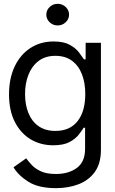

<svg xmlns="http://www.w3.org/2000/svg" viewBox="-20 -770 602 1006"><path d="M273.4 215.8Q182.1 215.8 129.2 182.6Q76.2 149.4 50.8 106.4L117.2 59.6Q128.4 74.7 146 94Q163.6 113.3 193.8 127.4Q224.1 141.6 273.4 141.6Q339.4 141.6 382.6 109.9Q425.8 78.1 425.8 9.8V-100.6H418Q409.2 -85.9 392.3 -64.2Q375.5 -42.5 344 -25.6Q312.5 -8.8 258.8 -8.8Q192.9 -8.8 140.6 -40Q88.4 -71.3 57.9 -130.9Q27.3 -190.4 27.3 -275.4Q27.3 -359.4 56.9 -421.6Q86.4 -483.9 139.2 -518.3Q191.9 -552.7 260.7 -552.7Q314 -552.7 345.5 -535.2Q377 -517.6 393.8 -495.4Q410.6 -473.1 419.9 -459H428.7V-545.9H508.8V15.6Q508.8 85.9 477.3 130.1Q445.8 174.3 392.3 195.1Q338.9 215.8 273.4 215.8ZM270.5 -84Q346.2 -84 386.5 -135.3Q426.8 -186.5 426.8 -277.3Q426.8 -336.4 409.2 -381.3Q391.6 -426.3 356.7 -451.9Q321.8 -477.5 270.5 -477.5Q217.3 -477.5 181.9 -450.4Q146.5 -423.3 128.9 -377.9Q111.3 -332.5 111.3 -277.3Q111.3 -220.7 129.2 -177Q147 -133.3 182.6 -108.6Q218.3 -84 270.5 -84ZM282.2 -636.7Q257.8 -636.7 240.2 -653.3Q222.7 -669.9 222.7 -693.4Q222.7 -716.8 240.2 -733.4Q257.8 -750 282.2 -750Q306.6 -750 324.2 -733.4Q341.8 -716.8 341.8 -693.4Q341.8 -669.9 324.2 -653.3Q306.6 -636.7 282.2 -636.7Z"/></svg>

Font: Inter Tight
Style: Regular
Weight: 400
Designer: Rasmus Andersson
Foundry: rsms
Version: Version 3.002